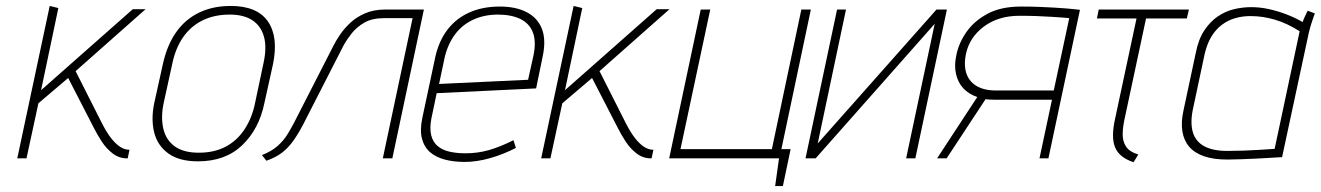

<svg xmlns="http://www.w3.org/2000/svg" viewBox="-20 -532 4437 645"><path d="M324 -115 234 -293 469 -501H426L118 -229L176 -505L147 -512L38 0H69L109 -185L209 -270L295 -103Q306 -81 321.5 -57Q337 -33 358.5 -16.5Q380 0 407 0H409L415 -29H413Q399 -29 384 -38.5Q369 -48 354 -67Q339 -86 324 -115Z M868 -185 897 -316Q916 -408 880 -460Q844 -512 755 -512Q695 -512 648.5 -489.5Q602 -467 571.5 -423.5Q541 -380 527 -316L498 -185Q487 -131 498 -87Q509 -43 545.5 -16.5Q582 10 645 10Q737 10 793.5 -44Q850 -98 868 -185ZM865 -319 836 -182Q826 -135 801.5 -97.5Q777 -60 738.5 -39.5Q700 -19 648 -19Q597 -19 567.5 -40Q538 -61 529 -98.5Q520 -136 529 -182L559 -319Q570 -371 595.5 -407.5Q621 -444 660.5 -463.5Q700 -483 752 -483Q798 -483 827 -464.5Q856 -446 866.5 -409.5Q877 -373 865 -319Z M1275 -500Q1236 -500 1207 -487.5Q1178 -475 1157.5 -456Q1137 -437 1123 -416.5Q1109 -396 1101 -380L968 -120Q959 -103 946.5 -82Q934 -61 913.5 -42.5Q893 -24 860 -11L875 8Q906 -3 926.5 -18.5Q947 -34 963.5 -56.5Q980 -79 998 -113L1134 -379Q1145 -399 1161.5 -420Q1178 -441 1204 -456Q1230 -471 1270 -471H1366L1266 0H1298L1404 -500Z M1429 -133 1447 -219 1781 -235 1803 -342Q1815 -398 1800.5 -435Q1786 -472 1749.5 -491Q1713 -510 1659 -510Q1601 -510 1556.5 -490Q1512 -470 1483 -432Q1454 -394 1442 -339L1399 -137Q1390 -95 1397.5 -66.5Q1405 -38 1424.5 -21Q1444 -4 1474 4Q1504 12 1541 12Q1581 12 1625.5 -0.5Q1670 -13 1713 -35L1705 -61Q1659 -38 1621.5 -27.5Q1584 -17 1544 -17Q1514 -17 1490 -22.5Q1466 -28 1450 -41.5Q1434 -55 1428.5 -78Q1423 -101 1429 -133ZM1772 -345 1754 -264 1455 -250 1474 -340Q1485 -385 1509 -417Q1533 -449 1570 -466Q1607 -483 1653 -483Q1697 -483 1727.5 -468.5Q1758 -454 1770 -423.5Q1782 -393 1772 -345Z M2084 -115 1994 -293 2229 -501H2186L1878 -229L1936 -505L1907 -512L1798 0H1829L1869 -185L1969 -270L2055 -103Q2066 -81 2081.5 -57Q2097 -33 2118.5 -16.5Q2140 0 2167 0H2169L2175 -29H2173Q2159 -29 2144 -38.5Q2129 -48 2114 -67Q2099 -86 2084 -115Z M2704 -500H2672L2573 -31H2266L2366 -500H2334L2228 0H2597L2584 93H2610L2636 -31H2605Z M2822 -500H2792L2686 0H2720L3120 -452L3024 0H3055L3161 -500H3126L2727 -50Z M3410 -510Q3343 -510 3298 -486Q3253 -462 3227 -425Q3201 -388 3193 -348Q3185 -313 3191.5 -284Q3198 -255 3216 -235.5Q3234 -216 3263 -206L3128 0H3160L3291 -199Q3295 -198 3304.5 -197.5Q3314 -197 3323.5 -197Q3333 -197 3337 -197H3514L3472 0H3502L3608 -499Q3606 -499 3594.5 -500.5Q3583 -502 3564 -503.5Q3545 -505 3520.5 -506.5Q3496 -508 3467.5 -509Q3439 -510 3410 -510ZM3325 -228Q3297 -228 3275.5 -236Q3254 -244 3240.5 -260Q3227 -276 3223 -299Q3219 -322 3225 -351Q3237 -407 3285.5 -443Q3334 -479 3405 -479Q3435 -479 3463 -478Q3491 -477 3513 -475.5Q3535 -474 3550 -473Q3565 -472 3572 -471L3520 -228Z M3758 -133 3830 -470H3967L3974 -500H3671L3665 -470H3798L3726 -133Q3719 -102 3719 -78Q3719 -54 3726 -37Q3733 -20 3748.5 -7.5Q3764 5 3788 13L3804 -13Q3774 -22 3762.5 -40Q3751 -58 3751.5 -82Q3752 -106 3758 -133Z M4397 -487 4373 -496Q4371 -492 4365 -479.5Q4359 -467 4356 -458Q4330 -473 4301 -484Q4272 -495 4242.5 -501.5Q4213 -508 4183 -508Q4154 -508 4125 -501Q4096 -494 4070.5 -476.5Q4045 -459 4025.5 -429.5Q4006 -400 3997 -354L3956 -162Q3947 -122 3952 -91Q3957 -60 3975 -39Q3993 -18 4025 -7Q4057 4 4103 4Q4123 4 4147.5 3Q4172 2 4196.5 1Q4221 0 4242 -1.5Q4263 -3 4275.5 -3.5Q4288 -4 4287 -4L4377 -423Q4382 -444 4388 -461Q4394 -478 4397 -487ZM3987 -163 4027 -351Q4035 -385 4049.5 -409Q4064 -433 4084.5 -448.5Q4105 -464 4129.5 -471Q4154 -478 4180 -478Q4202 -478 4222 -475Q4242 -472 4262.5 -466Q4283 -460 4303.5 -450.5Q4324 -441 4346 -427L4262 -32Q4263 -32 4248 -31Q4233 -30 4209 -28.5Q4185 -27 4157 -26Q4129 -25 4103 -25Q4055 -25 4026 -40.5Q3997 -56 3987.5 -87Q3978 -118 3987 -163Z"/></svg>

Font: Advent Pro ExtraLight
Style: Italic
Weight: 250
Italic angle: -12°
Version: Version 3.000